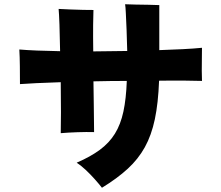

<svg xmlns="http://www.w3.org/2000/svg" viewBox="-20 -826 1040 904"><path d="M460 58Q446 40 425.5 17Q405 -6 382.5 -27Q360 -48 341 -60Q406 -88 450 -120.5Q494 -153 521 -196.5Q548 -240 561 -300.5Q574 -361 577 -445Q538 -445 498.5 -444.5Q459 -444 420 -443Q421 -387 421.5 -337.5Q422 -288 422.5 -252.5Q423 -217 423 -204Q388 -205 344.5 -203.5Q301 -202 266 -199Q267 -231 267 -297Q267 -363 266 -439Q201 -437 150.5 -434.5Q100 -432 74 -430Q74 -468 73.5 -514Q73 -560 71 -593Q105 -590 154.5 -588Q204 -586 263 -585Q262 -655 260 -709.5Q258 -764 256 -784Q278 -783 309.5 -781.5Q341 -780 372 -779.5Q403 -779 420 -779Q419 -763 418.5 -709Q418 -655 419 -584Q458 -585 498.5 -585Q539 -585 579 -586Q578 -639 576 -685Q574 -731 572.5 -763.5Q571 -796 569 -806Q587 -805 618 -804.5Q649 -804 680.5 -803.5Q712 -803 730 -802V-590Q789 -592 840 -594.5Q891 -597 931 -601Q931 -582 930.5 -552.5Q930 -523 930 -493.5Q930 -464 931 -445Q900 -446 847 -446.5Q794 -447 729 -446Q725 -340 709 -264.5Q693 -189 662 -133Q631 -77 581.5 -31.5Q532 14 460 58Z"/></svg>

Font: Zen Kaku Gothic Antique Black
Style: Regular
Weight: 900
Designer: Yoshimichi Ohira
Foundry: Positype
Version: Version 1.001